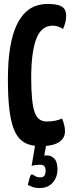

<svg xmlns="http://www.w3.org/2000/svg" viewBox="-20 -730 365 972"><path d="M187 10Q153 10 126 1.5Q99 -7 79 -28Q59 -49 46 -87Q33 -125 26.5 -184Q20 -243 20 -327Q20 -425 32 -493Q44 -561 64.5 -603.5Q85 -646 111 -669.5Q137 -693 165 -701.5Q193 -710 220 -710Q263 -710 283 -701.5Q303 -693 309 -679.5Q315 -666 315 -651Q315 -631 310 -613.5Q305 -596 299 -583Q293 -588 285 -591.5Q277 -595 267.5 -597.5Q258 -600 247 -600Q230 -600 214 -593.5Q198 -587 184 -570Q170 -553 160 -523Q150 -493 144 -447Q138 -401 138 -336Q138 -271 142.5 -228Q147 -185 156 -160.5Q165 -136 180 -125.5Q195 -115 216 -115Q239 -115 259.5 -119Q280 -123 294 -130Q300 -117 304.5 -99.5Q309 -82 309 -64Q309 -41 294.5 -24Q280 -7 252.5 1.5Q225 10 187 10ZM181 222Q156 222 138.5 214Q121 206 121 206Q121 206 123.5 194.5Q126 183 130 170.5Q134 158 137 155Q142 150 154 159Q166 168 183 168Q200 168 205.5 158.5Q211 149 211 136Q211 120 205 112Q199 104 185 104Q162 104 151 107Q140 110 140 110L159 -2H215L204 58Q204 58 202.5 57.5Q201 57 220 57Q240 57 255.5 73.5Q271 90 271 128Q271 153 260.5 174.5Q250 196 230 209Q210 222 181 222Z"/></svg>

Font: Yanone Kaffeesatz
Style: Bold
Weight: 700
Designer: Yanone (Cyrillic: Daniel Pouzeot, Huerta Tipografica, and Cyreal)
Foundry: Yanone
Version: Version 2.003